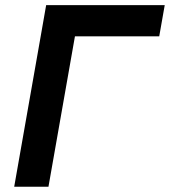

<svg xmlns="http://www.w3.org/2000/svg" viewBox="-20 -713 649 733"><path d="M34.2 0H165L266.1 -574.2H587.9L608.9 -693.4H156.2L135.3 -574.2Z"/></svg>

Font: Cascadia Mono NF
Style: Bold Italic
Weight: 700
Italic angle: -10°
Monospace: yes
Designer: Aaron Bell
Foundry: Saja Typeworks
Version: Version 2404.023